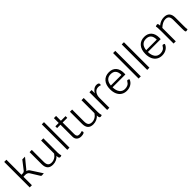

<svg xmlns="http://www.w3.org/2000/svg" viewBox="432 -2496 4212 4212"><g transform="rotate(-45 2537.5 -390.5)"><path d="M529 0Q512 0 490 2Q472 4 468 4Q449 4 439 -12L310 -220Q281 -267 205 -264L159 -262V0H91V-791H159V-324L198 -325Q219 -326 234 -333.5Q249 -341 261 -357L411 -550H495L317 -332Q315 -330 308 -321.5Q301 -313 290 -307Q339 -294 361 -259Z M1079 -7Q1058 5 1036 5Q1015 5 1005.5 -12.5Q996 -30 995 -76Q967 -37 916 -13.5Q865 10 806 10Q637 10 637 -175V-550H705V-182Q705 -109 732 -76.5Q759 -44 818 -44Q871 -44 917.5 -71Q964 -98 995 -147V-550H1064V-113Q1064 -55 1079 -7Z M1257 -791H1325V0H1257Z M1783 -33Q1783 -14 1767 -6Q1735 10 1684 10Q1619 10 1580 -25.5Q1541 -61 1541 -121V-496H1437V-550H1541V-700H1609V-550H1753V-496H1609V-134Q1609 -50 1681 -50Q1727 -50 1767 -67Q1774 -62 1778.5 -52.5Q1783 -43 1783 -33Z M2331 -7Q2310 5 2288 5Q2267 5 2257.5 -12.5Q2248 -30 2247 -76Q2219 -37 2168 -13.5Q2117 10 2058 10Q1889 10 1889 -175V-550H1957V-182Q1957 -109 1984 -76.5Q2011 -44 2070 -44Q2123 -44 2169.5 -71Q2216 -98 2247 -147V-550H2316V-113Q2316 -55 2331 -7Z M2787 -511Q2787 -495 2776 -482Q2752 -495 2710 -495Q2643 -495 2602.5 -442Q2562 -389 2562 -303V0H2494V-550H2562V-451Q2585 -497 2627 -527Q2669 -557 2715 -557Q2750 -557 2768.5 -545.5Q2787 -534 2787 -511Z M3327 -268H2929Q2931 -164 2975.5 -106Q3020 -48 3099 -48Q3153 -48 3190.5 -69Q3228 -90 3253 -136Q3260 -149 3274 -149Q3290 -149 3318 -130Q3296 -65 3237 -27.5Q3178 10 3099 10Q3026 10 2971.5 -24.5Q2917 -59 2888 -123.5Q2859 -188 2859 -276Q2859 -409 2925 -484.5Q2991 -560 3106 -560Q3211 -560 3270 -495Q3329 -430 3329 -314Q3329 -291 3327 -268ZM3259 -322Q3259 -502 3103 -502Q3027 -502 2983 -456Q2939 -410 2931 -322Z M3469 -791H3537V0H3469Z M3737 -791H3805V0H3737Z M4423 -268H4025Q4027 -164 4071.5 -106Q4116 -48 4195 -48Q4249 -48 4286.5 -69Q4324 -90 4349 -136Q4356 -149 4370 -149Q4386 -149 4414 -130Q4392 -65 4333 -27.5Q4274 10 4195 10Q4122 10 4067.5 -24.5Q4013 -59 3984 -123.5Q3955 -188 3955 -276Q3955 -409 4021 -484.5Q4087 -560 4202 -560Q4307 -560 4366 -495Q4425 -430 4425 -314Q4425 -291 4423 -268ZM4355 -322Q4355 -502 4199 -502Q4123 -502 4079 -456Q4035 -410 4027 -322Z M4994 -7Q4970 5 4942 5Q4927 5 4922 -16.5Q4917 -38 4917 -102V-373Q4917 -443 4891 -474.5Q4865 -506 4807 -506Q4717 -506 4623 -417V0H4555V-363Q4555 -511 4543 -539Q4575 -554 4594 -554Q4623 -554 4623 -496V-487Q4669 -525 4715.5 -542.5Q4762 -560 4814 -560Q4900 -560 4942.5 -513.5Q4985 -467 4985 -372V-128Q4985 -67 4986.5 -45.5Q4988 -24 4994 -7Z"/></g></svg>

Font: Krub
Style: Regular
Weight: 400
Designer: Ekaluck Peanpanawate
Foundry: Cadson Demak Co.,Ltd.
Version: Version 1.000; ttfautohint (v1.6)